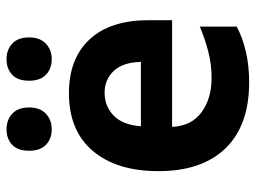

<svg xmlns="http://www.w3.org/2000/svg" viewBox="-120 -672 802 603"><g transform="rotate(-90 281.5 -371.0)"><path d="M324 10Q189 10 117 -64Q45 -138 45 -275Q45 -406 108.5 -481Q172 -556 290 -556Q398 -556 458.5 -491.5Q519 -427 519 -306V-232H184Q187 -171 230 -139.5Q273 -108 338 -108Q381 -108 421 -118.5Q461 -129 499 -145V-29Q463 -10 419 0Q375 10 324 10ZM388 -330Q387 -386 360 -415Q333 -444 291 -444Q249 -444 219.5 -415.5Q190 -387 186 -330ZM397 -610Q367 -610 348 -628Q329 -646 329 -681Q329 -717 348 -734.5Q367 -752 397 -752Q426 -752 445.5 -734Q465 -716 465 -681Q465 -647 445.5 -628.5Q426 -610 397 -610ZM176 -610Q147 -610 128 -628Q109 -646 109 -681Q109 -717 128 -734.5Q147 -752 176 -752Q206 -752 225.5 -734Q245 -716 245 -681Q245 -647 225.5 -628.5Q206 -610 176 -610Z"/></g></svg>

Font: Noto Sans Mono SemiCondensed
Style: Bold
Weight: 700
Width: 4
Designer: Monotype Design Team
Foundry: Monotype Imaging Inc.
Version: Version 2.014